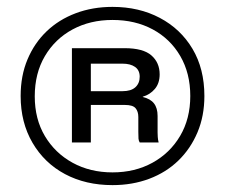

<svg xmlns="http://www.w3.org/2000/svg" viewBox="-20 -758 654 558"><path d="M307 -220Q229 -220 169 -252Q109 -284 74.5 -343Q40 -402 40 -479Q40 -538 60 -585.5Q80 -633 115.5 -667Q151 -701 200 -719.5Q249 -738 307 -738Q384 -738 444.5 -706Q505 -674 539.5 -616Q574 -558 574 -479Q574 -421 554 -373.5Q534 -326 498.5 -291.5Q463 -257 414 -238.5Q365 -220 307 -220ZM307 -257Q372 -257 423 -285Q474 -313 503.5 -363Q533 -413 533 -479Q533 -545 504 -595Q475 -645 424 -672.5Q373 -700 307 -700Q242 -700 191 -672.5Q140 -645 110.5 -595Q81 -545 81 -478Q81 -412 110.5 -362.5Q140 -313 191 -285Q242 -257 307 -257ZM189 -344V-618H342Q396 -618 420 -597Q444 -576 444 -542Q444 -516 430 -499.5Q416 -483 395 -477V-476Q417 -471 427.5 -457.5Q438 -444 438 -421V-373Q438 -368 438.5 -360Q439 -352 441 -344H386Q383 -349 382.5 -355Q382 -361 382 -375V-418Q382 -434 374 -443.5Q366 -453 343 -453H234V-493H336Q361 -493 373.5 -504.5Q386 -516 386 -535Q386 -554 372.5 -563.5Q359 -573 336 -573H244V-344Z"/></svg>

Font: Mona Sans Expanded Medium
Style: Regular
Weight: 500
Width: 7
Designer: Deni Anggara
Foundry: GitHub
Version: Version 2.000